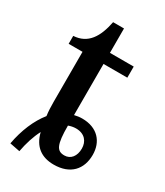

<svg xmlns="http://www.w3.org/2000/svg" viewBox="-176 -732 720 839"><g transform="rotate(30 184.0 -312.5)"><path d="M15 24 66 34C74 -9 87 -51 105 -85C121 -20 163 10 225 10C308 10 352 -39 352 -112C352 -178 311 -227 233 -227C220 -227 206 -225 194 -222V-480H314V-536H194V-659H139C123 -578 90 -524 18 -520V-480H88V-228C88 -203 89 -180 92 -158C55 -112 28 -48 15 24ZM245 -48C207 -48 194 -72 194 -169C205 -173 218 -176 231 -176C276 -176 297 -147 297 -112C297 -74 277 -48 245 -48Z"/></g></svg>

Font: Noto Serif SemiCondensed Medium
Style: Regular
Weight: 500
Width: 4
Designer: Monotype Design Team
Foundry: Monotype Imaging Inc.
Version: Version 2.014